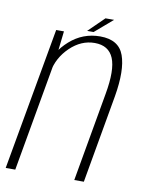

<svg xmlns="http://www.w3.org/2000/svg" viewBox="-92 -734 593 790"><g transform="rotate(10 205.0 -339.0)"><path d="M-13 0H27L113.5 -490L125.5 -595H93ZM273.5 0H313.5L378.5 -369Q397.5 -480 376 -540.2Q354.5 -600.5 276.5 -600.5Q204 -600.5 149.8 -552.2Q95.5 -504 85 -444L100 -421Q110.5 -481.5 156.5 -525.8Q202.5 -570 259 -570Q317.5 -570 337.5 -522Q357.5 -474 339 -371.5ZM219 -613.5H246L320.5 -677.5H284.5Z"/></g></svg>

Font: Anybody SemiCondensed ExtraLight
Style: Italic
Weight: 250
Width: 4
Italic angle: -10°
Version: Version 1.113;gftools[0.9.25]